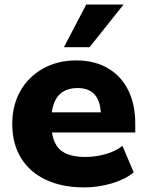

<svg xmlns="http://www.w3.org/2000/svg" viewBox="-20 -817 644 849"><path d="M34.2 -269.5Q34.2 -350.6 69.8 -414.1Q105.5 -477.5 169.9 -513.7Q234.4 -549.8 317.4 -549.8Q397.5 -549.8 456.5 -515.6Q515.6 -481.4 546.9 -418.5Q578.1 -355.5 578.1 -271.5V-231.4H210Q217.8 -174.8 253.4 -148.9Q289.1 -123 357.4 -123Q402.3 -123 446.3 -135.3Q490.2 -147.5 521.5 -171.9L571.3 -54.7Q533.2 -23.4 473.6 -5.9Q414.1 11.7 351.6 11.7Q254.9 11.7 183.1 -22Q111.3 -55.7 72.8 -118.7Q34.2 -181.6 34.2 -269.5ZM425.8 -320.3Q418.9 -427.7 323.2 -427.7Q223.6 -427.7 209 -320.3ZM361.3 -796.9H526.4L376 -608.4H262.7Z"/></svg>

Font: Min Sans Black
Style: Regular
Weight: 900
Designer: Jinseong-Kim, NotoSansCJK, Nunito
Foundry: Jinseong-Kim
Version: Version 1.000